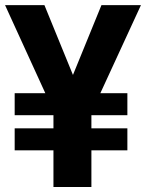

<svg xmlns="http://www.w3.org/2000/svg" viewBox="-22 -748 584 768"><path d="M155.7 -727.5 305.5 -360.9 201.8 -282.2 -1.8 -727.5ZM235.4 -363.9 383.8 -727.5H541.8L336.5 -282.2ZM343.6 -383V0H191.8V-383ZM487.5 -375.2V-287.3H36.7V-375.2ZM487.5 -234.6V-146.7H36.7V-234.6Z"/></svg>

Font: Inter Tight
Style: Regular
Weight: 400
Designer: Rasmus Andersson
Foundry: rsms
Version: Version 3.002